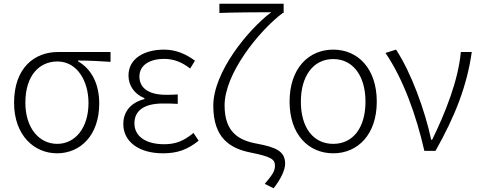

<svg xmlns="http://www.w3.org/2000/svg" viewBox="-20 -815 2591 1037"><path d="M288 13C414 13 516 -84 516 -256C516 -365 472 -444 401 -484V-488C462 -488 516 -485 577 -481V-534H292C168 -534 56 -450 56 -260C56 -85 164 13 288 13ZM289 -38C191 -38 117 -124 117 -260C117 -408 193 -483 290 -483C397 -483 458 -377 458 -259C458 -124 386 -38 289 -38Z M860 13C938 13 991 -6 1053 -55L1025 -97C971 -52 926 -36 867 -36C767 -36 706 -79 706 -149C706 -217 758 -256 860 -256C886 -256 909 -256 940 -254V-305C913 -303 897 -303 877 -303C775 -303 733 -345 733 -402C733 -466 793 -497 866 -497C919 -497 963 -479 1007 -445L1033 -487C985 -523 930 -547 866 -547C761 -547 674 -500 674 -407C674 -354 705 -307 760 -285V-280C700 -265 646 -223 646 -145C646 -50 730 13 860 13Z M1458 202C1501 146 1520 100 1520 69C1520 1 1469 -20 1368 -39C1268 -57 1193 -102 1193 -246C1193 -415 1374 -644 1507 -745H1512V-795H1165V-745C1238 -748 1376 -749 1445 -749C1318 -653 1132 -425 1132 -244C1132 -69 1223 -13 1334 9C1443 31 1465 45 1465 79C1465 110 1452 128 1410 178Z M1780 13C1912 13 2015 -88 2015 -266C2015 -446 1912 -547 1780 -547C1647 -547 1544 -446 1544 -266C1544 -88 1647 13 1780 13ZM1780 -38C1671 -38 1605 -127 1605 -266C1605 -403 1671 -496 1780 -496C1888 -496 1954 -403 1954 -266C1954 -127 1888 -38 1780 -38Z M2272 0H2332C2436 -184 2502 -349 2528 -534H2469C2455 -380 2385 -205 2314 -60H2309C2275 -219 2201 -423 2119 -547L2062 -529C2157 -390 2228 -194 2272 0Z"/></svg>

Font: GenYoGothic2 TW L
Style: Regular
Weight: 300
Version: Version 2.100;PS 2.1;hotconv 16.6.51;makeotf.lib2.5.65220 DE